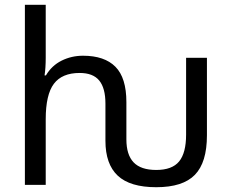

<svg xmlns="http://www.w3.org/2000/svg" viewBox="-20 -780 974 810"><path d="M639.2 -63Q706.1 -63 735.6 -98.9Q765.1 -134.8 765.1 -211.9V-536.1H853V-209Q853 -94.7 802.2 -42.5Q751.5 9.8 639.2 9.8Q528.8 9.8 476.8 -38.8Q424.8 -87.4 424.8 -186V-342.8Q424.8 -408.2 398.7 -440.2Q372.6 -472.2 315.9 -472.2Q241.7 -472.2 207.3 -426.5Q172.9 -380.9 172.9 -276.9V0H85V-759.8H172.9V-537.1Q172.9 -493.2 168 -461.9H173.8Q198.2 -503.4 240 -524.2Q281.7 -544.9 330.1 -544.9Q420.9 -544.9 467 -498.3Q513.2 -451.7 513.2 -349.1V-191.9Q513.2 -127 543.7 -95Q574.2 -63 639.2 -63Z"/></svg>

Font: Noto Sans Southeast Asian
Style: Regular
Weight: 400
Designer: Monotype Design Team
Foundry: Monotype Imaging Inc.
Version: Version 1.06 uh; ttfautohint (v1.4.1)